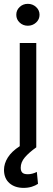

<svg xmlns="http://www.w3.org/2000/svg" viewBox="-34 -749 269 976"><path d="M-13.7 115.2Q-13.7 82.5 5.9 51.5Q25.4 20.5 66.4 -5.9V-530.3H150.4V0Q113.3 26.4 92.3 51Q71.3 75.7 71.3 103.5Q71.3 120.1 79.3 128.4Q87.4 136.7 107.4 136.7Q129.9 136.7 153.3 125L159.2 185.5Q146.5 194.3 127.7 200.2Q108.9 206.1 85.9 206.1Q42 206.1 14.4 182.4Q-13.2 158.7 -13.7 115.2ZM48.8 -673.8Q48.8 -697.3 65.9 -713.4Q83 -729.5 107.4 -729.5Q131.8 -729.5 149.4 -713.4Q167 -697.3 167 -673.8Q167 -650.4 149.4 -634.3Q131.8 -618.2 107.4 -618.2Q83 -618.2 65.9 -634.3Q48.8 -650.4 48.8 -673.8Z"/></svg>

Font: Pretendard Std
Style: Regular
Weight: 400
Designer: Base glyphs from Inter by Rasmus Andersson; Hangeul glyphs from Noto Sans CJK(Source Han Sans) by Jang Soo-young and Kan
Foundry: Kil Hyung-jin
Version: Version 1.309